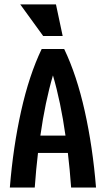

<svg xmlns="http://www.w3.org/2000/svg" viewBox="-20 -846 478 866"><path d="M24.4 0Q39.1 -182.6 75.2 -344.7Q111.3 -506.8 168 -625H269.5Q326.2 -506.8 362.3 -344.7Q398.4 -182.6 413.1 0H300.8Q294.9 -83 286.1 -156.2H151.4Q142.6 -83 136.7 0ZM275.4 -234.4Q253.9 -386.7 218.8 -505.9Q183.6 -386.7 162.1 -234.4ZM174.8 -683.6 71.3 -826.2H232.4L262.7 -683.6Z"/></svg>

Font: Sudo Variable
Style: Regular
Weight: 400
Monospace: yes
Designer: Jens Kutilek
Foundry: Jens Kutilek
Version: Version 0.040